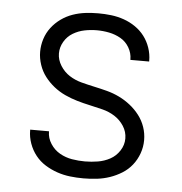

<svg xmlns="http://www.w3.org/2000/svg" viewBox="-44 -570 588 621"><g transform="rotate(5 250.0 -260.0)"><path d="M249 8Q227 8 205.5 5.5Q184 3 163.5 -4Q143 -11 124.5 -22.5Q106 -34 92.5 -51Q79 -68 71.5 -89Q64 -110 64 -131V-134H125V-133Q125 -112 137 -93.5Q149 -75 167.5 -64.5Q186 -54 207 -50.5Q228 -47 249 -47Q270 -47 291 -50.5Q312 -54 330.5 -64Q349 -74 361 -92.5Q373 -111 373 -132Q373 -154 361 -172.5Q349 -191 331 -202.5Q313 -214 291.5 -219.5Q270 -225 249 -229.5Q228 -234 207.5 -240Q187 -246 167.5 -255Q148 -264 131 -277.5Q114 -291 101 -308Q88 -325 81 -346Q74 -367 74 -388Q74 -409 80.5 -429.5Q87 -450 100 -467Q113 -484 130.5 -496.5Q148 -509 168 -516Q188 -523 209 -525.5Q230 -528 251 -528Q272 -528 293 -525.5Q314 -523 334 -516Q354 -509 371.5 -497Q389 -485 401.5 -468.5Q414 -452 421 -431.5Q428 -411 428 -390V-387H367V-389Q367 -409 356.5 -427Q346 -445 328.5 -455Q311 -465 291 -469Q271 -473 251 -473Q231 -473 211 -469Q191 -465 173.5 -454.5Q156 -444 145.5 -426Q135 -408 135 -388Q135 -367 147 -348Q159 -329 177 -317.5Q195 -306 216 -300.5Q237 -295 258 -290.5Q279 -286 300 -280.5Q321 -275 340.5 -265.5Q360 -256 377 -242.5Q394 -229 407 -212Q420 -195 427 -174.5Q434 -154 434 -132Q434 -110 426.5 -89Q419 -68 405.5 -51Q392 -34 373.5 -22.5Q355 -11 334.5 -4Q314 3 292.5 5.5Q271 8 249 8Z"/></g></svg>

Font: Iosevka SS18 Light
Style: Regular
Weight: 300
Monospace: yes
Designer: Belleve Invis
Foundry: Belleve Invis
Version: Version 25.1.1; ttfautohint (v1.8.4)